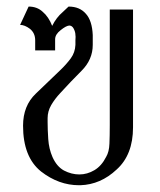

<svg xmlns="http://www.w3.org/2000/svg" viewBox="-20 -545 477 573"><path d="M307.6 -516.6Q307.6 -430.7 307.6 -171.9Q307.6 -139.6 306.6 -116.2Q305.7 -91.8 296.9 -77.1Q283.2 -49.8 261.7 -37.1Q240.2 -24.4 216.8 -24.4Q193.4 -24.4 170.9 -36.1Q149.4 -47.9 136.7 -76.2Q126 -100.6 124 -129.9Q122.1 -158.2 122.1 -180.7Q122.1 -184.6 122.1 -192.4Q122.1 -212.9 132.8 -231.4Q143.6 -250 160.2 -267.6Q190.4 -300.8 223.6 -334Q256.8 -367.2 256.8 -411.1Q256.8 -420.9 256.8 -440.4Q254.9 -483.4 236.3 -503.9Q217.8 -525.4 184.6 -525.4Q184.6 -525.4 167 -508.8Q148.4 -493.2 135.7 -467.8Q125 -495.1 107.4 -509.8Q90.8 -525.4 65.4 -525.4Q56.6 -506.8 40 -470.7Q53.7 -470.7 69.3 -459Q85 -446.3 85 -424.8Q85 -415 85 -394.5Q99.6 -394.5 144.5 -394.5Q144.5 -403.3 144.5 -427.7Q144.5 -442.4 161.1 -455.1Q176.8 -467.8 186.5 -468.8Q195.3 -468.8 200.2 -459Q205.1 -449.2 205.1 -440.4Q206.1 -437.5 205.1 -424.8Q205.1 -411.1 205.1 -411.1Q204.1 -388.7 191.4 -371.1Q177.7 -352.5 159.2 -335Q125 -302.7 86.9 -265.6Q48.8 -229.5 48.8 -169.9Q48.8 -76.2 102.5 -33.2Q155.3 7.8 215.8 7.8Q217.8 7.8 219.7 7.8Q280.3 5.9 328.1 -39.1Q377 -83 377 -165Q377 -167 377 -171.9Q377 -257.8 377 -516.6Q359.4 -516.6 307.6 -516.6Z"/></svg>

Font: BSRU BANSOMDEJ
Style: Regular
Weight: 400
Designer: Wisit Potiwat
Version: Version 1.000;PS 002.000;hotconv 1.0.70;makeotf.lib2.5.58329